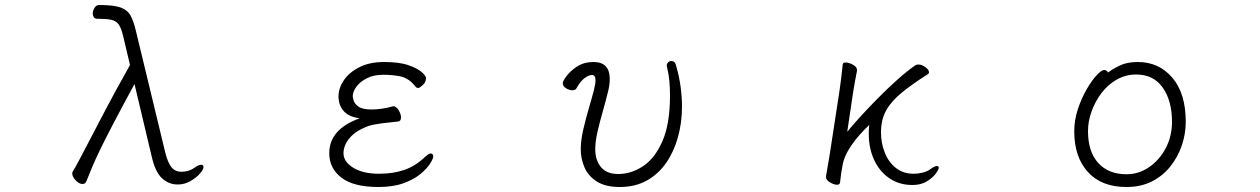

<svg xmlns="http://www.w3.org/2000/svg" viewBox="-20 -732 5040 768"><path d="M518 -396 587 -105Q601 -44 628 -19Q655 6 691 6Q718 6 741.5 -7.5Q765 -21 779.5 -37.5Q794 -54 794 -64Q794 -73 785 -73Q781 -73 774 -70.5Q767 -68 758 -61Q736 -45 706 -45Q680 -45 665.5 -63.5Q651 -82 641 -122L523 -611Q514 -648 502 -670Q490 -692 462.5 -702Q435 -712 377 -712Q365 -712 358 -700.5Q351 -689 351 -678Q351 -670 355 -663.5Q359 -657 369 -657Q404 -657 424 -653Q444 -649 454.5 -634.5Q465 -620 473 -586L500 -472Q475 -428 444.5 -372Q414 -316 382 -254.5Q350 -193 318 -132Q305 -107 293.5 -85.5Q282 -64 271 -46Q269 -42 269 -38Q269 -25 283 -10.5Q297 4 310 4Q322 4 326 -8Q337 -36 349 -64.5Q361 -93 380.5 -133.5Q400 -174 433 -237Q466 -300 518 -396Z M1419 -259Q1297 -215 1297 -119Q1297 -59 1345.5 -21.5Q1394 16 1494 16Q1553 16 1595 0.5Q1637 -15 1663 -37Q1689 -59 1701 -78.5Q1713 -98 1713 -106Q1713 -118 1703 -118Q1696 -118 1682 -106Q1644 -69 1599 -53Q1554 -37 1496 -37Q1432 -37 1393 -61Q1354 -85 1354 -119Q1354 -151 1379 -180.5Q1404 -210 1454 -228Q1471 -234 1506 -238.5Q1541 -243 1572 -246Q1584 -247 1584 -262Q1584 -276 1574.5 -291.5Q1565 -307 1553 -307Q1552 -307 1551 -306.5Q1550 -306 1549 -306Q1532 -301 1509 -297.5Q1486 -294 1467 -294Q1430 -294 1414 -305.5Q1398 -317 1394.5 -330Q1391 -343 1391 -347Q1391 -365 1405.5 -385Q1420 -405 1447.5 -419Q1475 -433 1514 -433Q1544 -433 1576.5 -427.5Q1609 -422 1633 -396Q1638 -390 1642.5 -385Q1647 -380 1653 -380Q1658 -380 1671 -391.5Q1684 -403 1684 -420Q1684 -428 1667.5 -443Q1651 -458 1614.5 -471Q1578 -484 1516 -484Q1458 -484 1417 -463Q1376 -442 1355 -410.5Q1334 -379 1334 -347Q1334 -311 1355 -287.5Q1376 -264 1419 -259Z M2459 16Q2521 16 2567.5 -10Q2614 -36 2645 -81Q2676 -126 2692 -184Q2708 -242 2708 -306Q2708 -343 2702.5 -384.5Q2697 -426 2684 -471Q2680 -488 2665 -488Q2658 -488 2652.5 -482.5Q2647 -477 2647 -469Q2647 -468 2647.5 -467Q2648 -466 2648 -464Q2655 -436 2657.5 -408Q2660 -380 2660 -351Q2660 -237 2630 -168Q2600 -99 2552.5 -67.5Q2505 -36 2453 -36Q2406 -36 2383.5 -64Q2361 -92 2361 -135Q2361 -166 2370 -205Q2379 -244 2391 -286Q2403 -328 2412 -365Q2419 -392 2419 -416Q2419 -484 2354 -484Q2316 -484 2288.5 -466Q2261 -448 2246 -427.5Q2231 -407 2231 -400Q2231 -387 2244 -379Q2257 -371 2269 -371Q2282 -371 2286 -379Q2300 -405 2317 -418.5Q2334 -432 2348 -432Q2362 -432 2362 -411Q2362 -397 2356 -373Q2348 -342 2335.5 -299.5Q2323 -257 2313 -213.5Q2303 -170 2303 -134Q2303 -98 2317.5 -63.5Q2332 -29 2366.5 -6.5Q2401 16 2459 16Z M3284 -27V-24Q3284 -12 3300 -2.5Q3316 7 3328 7Q3338 7 3340 -1Q3342 -20 3345 -40.5Q3348 -61 3351 -75Q3357 -105 3376 -135.5Q3395 -166 3418 -192Q3441 -218 3457 -232Q3456 -224 3455.5 -215Q3455 -206 3455 -198Q3455 -139 3476.5 -92.5Q3498 -46 3537.5 -19Q3577 8 3630 8Q3663 8 3686.5 -6Q3710 -20 3722.5 -37Q3735 -54 3735 -61Q3735 -68 3728 -68Q3718 -68 3701 -55Q3689 -46 3670.5 -41.5Q3652 -37 3635 -37Q3592 -37 3562.5 -61Q3533 -85 3518.5 -123Q3504 -161 3504 -202Q3504 -253 3524.5 -290Q3545 -327 3586.5 -361Q3628 -395 3691 -435Q3696 -438 3696 -443Q3696 -453 3681.5 -463.5Q3667 -474 3653 -474Q3649 -474 3646 -473Q3643 -472 3640 -470Q3606 -446 3567.5 -411.5Q3529 -377 3491.5 -339Q3454 -301 3422 -266Q3390 -231 3369 -205L3392 -360Q3395 -379 3400 -407Q3405 -435 3408 -449V-452Q3408 -464 3392 -473Q3376 -482 3363 -482Q3352 -482 3351 -475Q3349 -454 3345 -421.5Q3341 -389 3338 -369L3299 -115Z M4412 -442Q4407 -452 4396 -452Q4386 -452 4366.5 -431Q4347 -410 4326.5 -374.5Q4306 -339 4291.5 -295.5Q4277 -252 4277 -207Q4277 -104 4331.5 -44Q4386 16 4486 16Q4544 16 4588 -6.5Q4632 -29 4662 -67Q4692 -105 4707.5 -151Q4723 -197 4723 -245Q4723 -358 4669.5 -421Q4616 -484 4531 -484Q4489 -484 4460.5 -470.5Q4432 -457 4412 -442ZM4486 -35Q4414 -35 4373 -80Q4332 -125 4332 -208Q4332 -247 4346.5 -287Q4361 -327 4386.5 -360.5Q4412 -394 4447.5 -414Q4483 -434 4525 -434Q4594 -434 4631 -381.5Q4668 -329 4668 -245Q4668 -187 4643 -139.5Q4618 -92 4576.5 -63.5Q4535 -35 4486 -35Z"/></svg>

Font: Klee One
Style: Regular
Weight: 400
Designer: Fontworks Inc.
Foundry: Fontworks Inc.
Version: Version 1.100